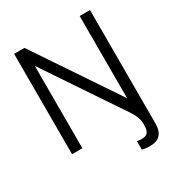

<svg xmlns="http://www.w3.org/2000/svg" viewBox="-211 -857 1107 1193"><g transform="rotate(-30 342.0 -260.5)"><path d="M540.3 -720H614.3V92.7Q614.3 147 589.8 173Q565.2 199 513.7 199Q485.8 199 459.7 192.3V131.7L472.5 133.2Q485 134.7 493 134.7Q513.7 134.7 525.8 128Q538 121.3 543.5 105.9Q549 90.5 549 63Q549 37.8 541.4 14.4Q533.8 -9 515.3 -37.7L144 -590.7V0H70V-720H144L540.3 -130Z"/></g></svg>

Font: Hauora
Style: Regular
Weight: 400
Designer: Wayne Shih
Foundry: WCYS
Version: Version 1.001